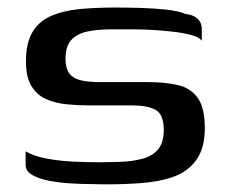

<svg xmlns="http://www.w3.org/2000/svg" viewBox="-20 -484 608 510"><path d="M48 -82Q70 -69 105.5 -62.5Q141 -56 179 -54.5Q217 -53 245 -53Q256 -53 270.5 -53.5Q285 -54 296 -54Q332 -55 359 -62.5Q386 -70 400.5 -88Q415 -106 415 -139Q415 -180 393.5 -192Q372 -204 331 -204Q317 -204 301 -204Q285 -204 264.5 -204Q244 -204 217 -204Q187 -204 157 -207Q127 -210 103 -220.5Q79 -231 64 -254.5Q49 -278 49 -321Q49 -371 67 -400Q85 -429 117.5 -442.5Q150 -456 192.5 -460Q235 -464 286 -464Q316 -464 352 -463Q388 -462 421 -458.5Q454 -455 472 -447Q493 -445 504.5 -434.5Q516 -424 516 -408Q516 -405 516 -398Q516 -391 516 -385Q516 -379 516 -376Q508 -386 486.5 -391.5Q465 -397 438 -400Q411 -403 385.5 -404.5Q360 -406 342 -406H274Q240 -406 213 -400.5Q186 -395 170 -378.5Q154 -362 154 -328Q154 -302 164.5 -288.5Q175 -275 195.5 -270.5Q216 -266 244 -266Q290 -266 322 -266Q354 -266 371 -266Q416 -266 450.5 -258.5Q485 -251 504.5 -225Q524 -199 524 -143Q524 -90 501 -58.5Q478 -27 438 -13.5Q398 0 346 3Q315 5 286 5.5Q257 6 225 5Q196 5 165 3Q134 1 107.5 -4.5Q81 -10 64.5 -20Q48 -30 48 -47Z"/></svg>

Font: Genos Thin Medium
Style: Regular
Weight: 500
Version: Version 1.010